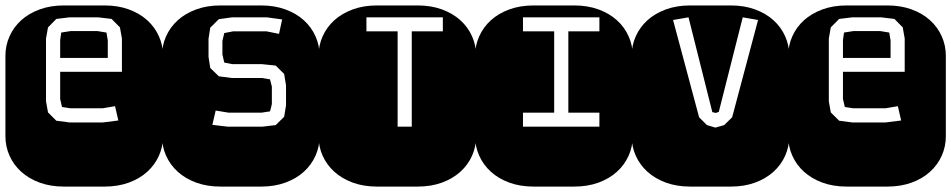

<svg xmlns="http://www.w3.org/2000/svg" viewBox="-22 -689 3513 709"><path d="M364.3 -668.9Q413.6 -668.9 453.6 -654.3Q493.7 -639.6 521.7 -614.3Q549.8 -588.9 564.9 -554.9Q580.1 -521 580.1 -482.9V-186Q580.1 -147.9 564.9 -114Q549.8 -80.1 521.7 -54.7Q493.7 -29.3 453.6 -14.6Q413.6 0 364.3 0H213.9Q164.6 0 124.5 -14.6Q84.5 -29.3 56.4 -54.7Q28.3 -80.1 13.2 -114Q-2 -147.9 -2 -186V-482.9Q-2 -521 13.2 -554.9Q28.3 -588.9 56.4 -614.3Q84.5 -639.6 124.5 -654.3Q164.6 -668.9 213.9 -668.9ZM428.2 -546.9 420.9 -587.9 390.1 -619.1 340.8 -625H234.9L186 -619.1L155.3 -587.9L147.9 -546.9V-314.9L155.3 -273.9L186 -243.2L234.9 -236.8H357.9L415 -244.1L402.8 -296.9L356.9 -289.1H238.3L207 -293.9L200.2 -323.2V-423.8H428.2ZM200.2 -475.1V-541L204.1 -568.8L238.3 -574.2H337.9L371.1 -568.8L376 -540V-475.1Z M942.4 -668.9Q991.7 -668.9 1031.7 -654.3Q1071.8 -639.6 1099.9 -614.3Q1127.9 -588.9 1143.1 -554.9Q1158.2 -521 1158.2 -482.9V-186Q1158.2 -147.9 1143.1 -114Q1127.9 -80.1 1099.9 -54.7Q1071.8 -29.3 1031.7 -14.6Q991.7 0 942.4 0H792Q742.7 0 702.6 -14.6Q662.6 -29.3 634.5 -54.7Q606.4 -80.1 591.3 -114Q576.2 -147.9 576.2 -186V-482.9Q576.2 -521 591.3 -554.9Q606.4 -588.9 634.5 -614.3Q662.6 -639.6 702.6 -654.3Q742.7 -668.9 792 -668.9ZM1034.2 -374 1027.3 -416 996.1 -446.8 945.3 -452.1H835.9L806.2 -458Q803.7 -466.3 802.7 -472.9Q801.8 -479.5 799.3 -486.8V-538.1L806.2 -566.9L838.4 -573.2H962.4L1008.3 -564L1020 -617.2L963.4 -625H835L786.1 -618.2L754.4 -586.9L748 -545.9V-479L754.4 -438L786.1 -407.2L835 -400.9H945.3L975.1 -396Q976.6 -388.7 978.5 -382.3Q980.5 -376 981.9 -369.1V-305.2Q981 -298.8 978.8 -291.5Q976.6 -284.2 975.1 -277.8L943.4 -272.9H822.3L774.4 -280.8L762.2 -228L819.3 -221.2H946.3L996.1 -227.1L1027.3 -257.8L1034.2 -299.8Z M1613.3 -625H1331.1V-573.2H1446.3V-221.2H1498.5V-573.2H1613.3ZM1520.5 -668.9Q1569.8 -668.9 1609.9 -654.3Q1649.9 -639.6 1678 -614.3Q1706.1 -588.9 1721.2 -554.9Q1736.3 -521 1736.3 -482.9V-186Q1736.3 -147.9 1721.2 -114Q1706.1 -80.1 1678 -54.7Q1649.9 -29.3 1609.9 -14.6Q1569.8 0 1520.5 0H1370.1Q1320.8 0 1280.8 -14.6Q1240.7 -29.3 1212.6 -54.7Q1184.6 -80.1 1169.4 -114Q1154.3 -147.9 1154.3 -186V-482.9Q1154.3 -521 1169.4 -554.9Q1184.6 -588.9 1212.6 -614.3Q1240.7 -639.6 1280.8 -654.3Q1320.8 -668.9 1370.1 -668.9Z M1909.2 -272.9V-221.2H2191.4V-272.9H2076.7V-573.2H2191.4V-625H1909.2V-573.2H2024.4V-272.9ZM2098.6 -668.9Q2147.9 -668.9 2188 -654.3Q2228 -639.6 2256.1 -614.3Q2284.2 -588.9 2299.3 -554.9Q2314.5 -521 2314.5 -482.9V-186Q2314.5 -147.9 2299.3 -114Q2284.2 -80.1 2256.1 -54.7Q2228 -29.3 2188 -14.6Q2147.9 0 2098.6 0H1948.2Q1898.9 0 1858.9 -14.6Q1818.8 -29.3 1790.8 -54.7Q1762.7 -80.1 1747.6 -114Q1732.4 -147.9 1732.4 -186V-482.9Q1732.4 -521 1747.6 -554.9Q1762.7 -588.9 1790.8 -614.3Q1818.8 -639.6 1858.9 -654.3Q1898.9 -668.9 1948.2 -668.9Z M2619.6 -217.8 2652.3 -227.1 2681.6 -255.9 2777.3 -615.2 2720.7 -625 2632.3 -275.9 2621.6 -272 2608.4 -274.9 2520.5 -625 2463.4 -615.2 2559.6 -255.9 2588.4 -227.1ZM2676.8 -668.9Q2726.1 -668.9 2766.1 -654.3Q2806.2 -639.6 2834.2 -614.3Q2862.3 -588.9 2877.4 -554.9Q2892.6 -521 2892.6 -482.9V-186Q2892.6 -147.9 2877.4 -114Q2862.3 -80.1 2834.2 -54.7Q2806.2 -29.3 2766.1 -14.6Q2726.1 0 2676.8 0H2526.4Q2477.1 0 2437 -14.6Q2397 -29.3 2368.9 -54.7Q2340.8 -80.1 2325.7 -114Q2310.5 -147.9 2310.5 -186V-482.9Q2310.5 -521 2325.7 -554.9Q2340.8 -588.9 2368.9 -614.3Q2397 -639.6 2437 -654.3Q2477.1 -668.9 2526.4 -668.9Z M3254.9 -668.9Q3304.2 -668.9 3344.2 -654.3Q3384.3 -639.6 3412.4 -614.3Q3440.4 -588.9 3455.6 -554.9Q3470.7 -521 3470.7 -482.9V-186Q3470.7 -147.9 3455.6 -114Q3440.4 -80.1 3412.4 -54.7Q3384.3 -29.3 3344.2 -14.6Q3304.2 0 3254.9 0H3104.5Q3055.2 0 3015.1 -14.6Q2975.1 -29.3 2947 -54.7Q2918.9 -80.1 2903.8 -114Q2888.7 -147.9 2888.7 -186V-482.9Q2888.7 -521 2903.8 -554.9Q2918.9 -588.9 2947 -614.3Q2975.1 -639.6 3015.1 -654.3Q3055.2 -668.9 3104.5 -668.9ZM3318.8 -546.9 3311.5 -587.9 3280.8 -619.1 3231.4 -625H3125.5L3076.7 -619.1L3045.9 -587.9L3038.6 -546.9V-314.9L3045.9 -273.9L3076.7 -243.2L3125.5 -236.8H3248.5L3305.7 -244.1L3293.5 -296.9L3247.6 -289.1H3128.9L3097.7 -293.9L3090.8 -323.2V-423.8H3318.8ZM3090.8 -475.1V-541L3094.7 -568.8L3128.9 -574.2H3228.5L3261.7 -568.8L3266.6 -540V-475.1Z"/></svg>

Font: Monofett
Style: Regular
Weight: 400
Designer: vernon adams
Foundry: vernon adams
Version: Version 1.000